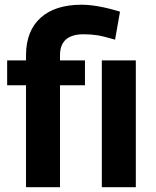

<svg xmlns="http://www.w3.org/2000/svg" viewBox="-20 -780 648 800"><path d="M88.4 0V-424.8H9.8V-528.3H88.4V-552.7Q89.4 -652.3 149.7 -706.3Q210 -760.3 319.8 -760.3Q385.7 -760.3 480 -731.4L459.5 -614.7Q411.6 -628.9 385.3 -633.1Q358.9 -637.2 328.6 -637.2Q230 -637.2 230 -549.8V-528.3H334V-424.8H230V0ZM545.9 0H404.3V-528.3H545.9Z"/></svg>

Font: Shabnam FD
Style: Bold-FD
Weight: 700
Foundry: DejaVu fonts team - Redesigned by Saber Rastikerdar - Based on Vazir font
Version: Version 5.0.1